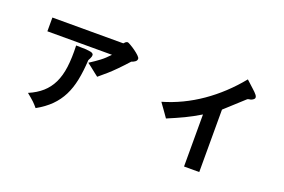

<svg xmlns="http://www.w3.org/2000/svg" viewBox="-103 -1062 2207 1494"><g transform="rotate(20 1000.0 -315.5)"><path d="M875 -577Q875 -563 863 -553.5Q851 -544 832 -538Q747 -444 690.5 -394.5Q634 -345 623 -337Q606 -350 594.5 -359Q583 -368 572.5 -376.5Q562 -385 550.5 -394Q539 -403 521 -416Q546 -432 565.5 -445.5Q585 -459 603 -472.5Q621 -486 637.5 -501.5Q654 -517 673 -537H138V-651H725Q732 -659 738.5 -664.5Q745 -670 756 -671Q763 -669 783 -657.5Q803 -646 823 -631.5Q843 -617 859 -602Q875 -587 875 -577ZM469 -508Q492 -506 507 -503Q522 -500 528 -492.5Q534 -485 530.5 -471.5Q527 -458 514 -435Q509 -342 494 -268Q479 -194 449.5 -135.5Q420 -77 373 -30Q326 17 256 56Q246 44 237.5 34.5Q229 25 219 15.5Q209 6 195 -6Q181 -18 160 -35Q226 -63 271 -103Q316 -143 343 -199Q370 -255 380 -331.5Q390 -408 386 -510Z M1808 -579Q1790 -577 1781 -573L1623 -429V88H1497V-343Q1462 -322 1432.5 -306Q1403 -290 1373 -275.5Q1343 -261 1310 -246.5Q1277 -232 1237 -215Q1223 -235 1212.5 -250Q1202 -265 1193 -277.5Q1184 -290 1176 -301Q1168 -312 1159 -325Q1324 -373 1469 -473.5Q1614 -574 1732 -719Q1766 -687 1791 -665Q1816 -643 1828 -627.5Q1840 -612 1836 -600.5Q1832 -589 1808 -579Z"/></g></svg>

Font: D2Coding ligature
Style: Bold
Weight: 700
Monospace: yes
Designer: Yong-Rak Park; Jeong-Hwan Yoon; Sang-Min Lee;
Foundry: NHN Corporation
Version: Version 1.3.2; Build 20180524